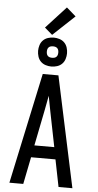

<svg xmlns="http://www.w3.org/2000/svg" viewBox="-72 -1228 645 1269"><g transform="rotate(5 250.0 -593.5)"><path d="M41 0 198 -735H302L459 0H367L331 -180H169L133 0ZM316 -260 270 -490Q265 -516 260 -542Q255 -568 250 -595Q245 -568 240 -542Q235 -516 230 -490L184 -260ZM250 -789Q231 -789 212 -795Q193 -801 179.5 -814.5Q166 -828 160 -847Q154 -866 154 -885Q154 -904 160 -923Q166 -942 179.5 -955.5Q193 -969 212 -975Q231 -981 250 -981Q269 -981 288 -975Q307 -969 320.5 -955.5Q334 -942 340 -923Q346 -904 346 -885Q346 -866 340 -847Q334 -828 320.5 -814.5Q307 -801 288 -795Q269 -789 250 -789ZM250 -847Q258 -847 265.5 -849Q273 -851 278.5 -856.5Q284 -862 286 -869.5Q288 -877 288 -885Q288 -893 286 -900.5Q284 -908 278.5 -913.5Q273 -919 265.5 -921Q258 -923 250 -923Q242 -923 234.5 -921Q227 -919 221.5 -913.5Q216 -908 214 -900.5Q212 -893 212 -885Q212 -877 214 -869.5Q216 -862 221.5 -856.5Q227 -851 234.5 -849Q242 -847 250 -847ZM237 -998 186 -1042 319 -1187 381 -1133Z"/></g></svg>

Font: Iosevka SS04 Medium
Style: Regular
Weight: 500
Monospace: yes
Designer: Belleve Invis
Foundry: Belleve Invis
Version: Version 19.0.0; ttfautohint (v1.8.4)